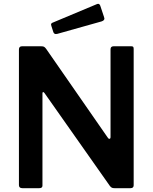

<svg xmlns="http://www.w3.org/2000/svg" viewBox="-20 -984 798 1004"><path d="M667 -742H574C563.3 -742 558 -736.7 558 -726V-268C558 -261.3 556 -258 552 -258C548.7 -258 545.7 -260.3 543 -265L221 -729C217 -734.3 213.3 -737.8 210 -739.5C206.7 -741.2 201.7 -742 195 -742H95C84.3 -742 79 -736.3 79 -725V-16C79 -5.3 85 0 97 0H185C196.3 0 202 -4.3 202 -13V-16V-496C202 -500 203.2 -502.2 205.5 -502.5C207.8 -502.8 210.3 -501 213 -497L555 -11C559 -6.3 562.7 -3.3 566 -2C569.3 -0.7 573.7 0 579 0H662C673.3 0 679 -5 679 -15V-728C679 -733.3 678.2 -737 676.5 -739C674.8 -741 671.7 -742 667 -742ZM524 -895 504 -955C501.3 -961 497.7 -964 493 -964C491 -964 489.3 -963.7 488 -963L254 -865C249.3 -863 247 -859.7 247 -855C247 -853.7 247.7 -851 249 -847L259 -816C261.7 -809.3 266 -806 272 -806C275.3 -806 278 -806.3 280 -807L511 -872C521 -875.3 526 -880.3 526 -887Z"/></svg>

Font: Libre Franklin SemiBold
Style: Regular
Weight: 600
Designer: Pablo Impallari, Rodrigo Fuenzalida
Foundry: Impallari Type
Version: Version 1.002; ttfautohint (v1.5)